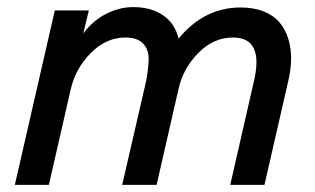

<svg xmlns="http://www.w3.org/2000/svg" viewBox="-20 -517 880 537"><path d="M21.5 0 133.3 -487.8H228.5L212.9 -423.3Q239.7 -459.5 276.9 -478.3Q314 -497.1 352.1 -497.1Q403.3 -497.1 436.3 -474.1Q469.2 -451.2 479.5 -409.2Q551.3 -496.1 653.3 -496.1Q689.9 -496.1 717.8 -484.9Q745.6 -473.6 762 -454.1Q778.3 -434.6 786.4 -408.2Q794.4 -381.8 794.2 -352.1Q793.9 -322.3 786.1 -290L719.7 0H624L689.9 -288.6Q719.2 -412.1 631.8 -412.1Q577.6 -412.1 535.2 -369.4Q492.7 -326.7 479.5 -269L418 0H321.8L388.7 -290.5Q395 -323.2 395.8 -350.3Q396.5 -377.4 380.6 -394.8Q364.7 -412.1 331.1 -412.1Q277.3 -412.1 234.6 -369.4Q191.9 -326.7 178.2 -269L116.7 0Z"/></svg>

Font: HK Grotesk Medium Italic
Style: Regular
Weight: 500
Italic angle: -13°
Designer: Alfredo Marco Pradil and Stefan Peev
Foundry: Hanken Design Co.
Version: Version 1.000;PS 001.000;hotconv 1.0.88;makeotf.lib2.5.64775